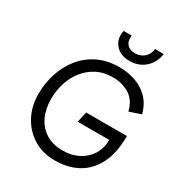

<svg xmlns="http://www.w3.org/2000/svg" viewBox="-213 -1074 1149 1228"><g transform="rotate(30 361.0 -460.0)"><path d="M637 -929Q627 -862 581 -821.5Q535 -781 467 -781Q408 -781 372.5 -814.5Q337 -848 337 -897Q337 -914 341 -929H401Q400 -925 399.5 -920Q399 -915 399 -911Q399 -878 419.5 -859.5Q440 -841 474 -841Q511 -841 538.5 -863Q566 -885 573 -929ZM371 9Q284 9 216 -32Q148 -73 109 -145Q70 -217 70 -309Q70 -387 93.5 -460Q117 -533 163 -590.5Q209 -648 277.5 -681.5Q346 -715 435 -715Q495 -715 550 -697Q605 -679 647.5 -638Q690 -597 710 -526L625 -497Q606 -574 552 -606Q498 -638 432 -638Q364 -638 312.5 -611Q261 -584 226 -539Q191 -494 173.5 -437.5Q156 -381 156 -322Q156 -247 183 -190.5Q210 -134 261 -102.5Q312 -71 385 -71Q449 -71 499.5 -97Q550 -123 579.5 -169.5Q609 -216 609 -279H376L394 -357H695Q695 -232 654 -151Q613 -70 540.5 -30.5Q468 9 371 9Z"/></g></svg>

Font: Prodigy Sans
Style: Italic
Weight: 400
Italic angle: -13°
Designer: Wei Huang
Foundry: Wei Huang
Version: Version 1.003; ttfautohint (v1.8.3)